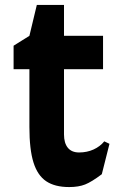

<svg xmlns="http://www.w3.org/2000/svg" viewBox="-20 -745 481 777"><path d="M35 -560 99 -600 129 -725H239V-600H397V-465H239V-201Q239 -166 254.5 -147Q270 -128 300 -128Q332 -128 358.5 -140Q385 -152 402 -173L423 -163L392 -40Q351 -9 324.5 1.5Q298 12 260 12Q202 12 167 -11.5Q132 -35 115.5 -87.5Q99 -140 99 -231V-465H35Z"/></svg>

Font: Farro
Style: Bold
Weight: 700
Designer: Aceler Chua
Foundry: Grayscale Limited
Version: Version 1.101